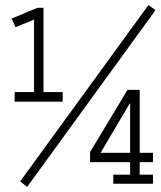

<svg xmlns="http://www.w3.org/2000/svg" viewBox="-20 -653 640 763"><path d="M587.9 -45.9V-8.8H535.2V41H587.9V77.1H430.2V41H497.1V-8.8H337.9V-48.8L486.8 -295.9H535.2V-45.9ZM495.1 -241.2 379.9 -45.9H497.1V-241.2ZM152.8 -622.1V-287.1H229V-249H38.1V-287.1H115.2V-575.2L42 -544.9L25.9 -579.1L128.9 -622.1ZM87.9 89.8 60.1 67.9 569.8 -632.8 598.1 -612.8Z"/></svg>

Font: Ethiopic Sadiss
Style: Regular
Weight: 400
Designer: abass alamnehe
Foundry: Senamirmir Project
Version: Version 5.100